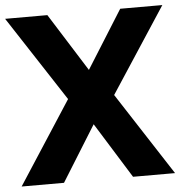

<svg xmlns="http://www.w3.org/2000/svg" viewBox="-58 -759 768 809"><g transform="rotate(-5 325.5 -355.0)"><path d="M171.9 -710 326.2 -464.8 480 -710H658.2L422.9 -350.1L649.9 0H472.2L326.2 -234.9L180.2 0H1L228 -350.1L-6.8 -710Z"/></g></svg>

Font: Rawline ExtraBold
Style: Regular
Weight: 800
Designer: Matt McInerney, Pablo Impallari, Rodrigo Fuenzalida
Foundry: Matt McInerney, Pablo Impallari, Rodrigo Fuenzalida
Version: Version 4.020;PS 004.020;hotconv 1.0.88;makeotf.lib2.5.64775